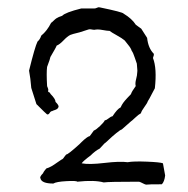

<svg xmlns="http://www.w3.org/2000/svg" viewBox="-20 -495 511 522"><path d="M264 -105 251 -91Q239 -85 226 -72Q223 -70 218 -66Q213 -62 209 -58.5Q205 -55 202 -51Q222 -47 264 -52Q306 -57 327 -54Q343 -57 379.5 -55.5Q416 -54 423 -51L429 -18Q427 -1 420 6Q383 6 377 7Q373 6 367.5 3Q362 0 358 -1Q274 -1 262 1Q237 -6 190 -1Q188 -4 160.5 -2.5Q133 -1 125 4Q93 4 90 -10Q87 -14 97 -24Q98 -27 101.5 -31.5Q105 -36 106 -37Q113 -39 120 -43Q127 -47 134.5 -52.5Q142 -58 147 -61Q150 -62 152 -64.5Q154 -67 156 -70Q158 -73 160 -75Q164 -74 196 -103Q198 -105 202 -109Q206 -113 209 -115.5Q212 -118 216 -121Q220 -124 224 -125Q226 -128 230 -133Q234 -138 235 -140Q241 -142 252 -152.5Q263 -163 265 -168Q269 -168 275 -173Q281 -178 286 -179Q299 -199 308 -203Q311 -210 315 -215.5Q319 -221 326 -228.5Q333 -236 336 -239Q338 -246 349 -261Q347 -268 350 -279.5Q353 -291 353 -297Q354 -302 353 -309.5Q352 -317 352 -322Q351 -324 346.5 -338Q342 -352 338 -357Q336 -364 328.5 -373Q321 -382 319 -385Q312 -391 297.5 -399Q283 -407 278 -411Q272 -411 258.5 -413.5Q245 -416 237 -414Q233 -414 228.5 -415Q224 -416 221 -415Q217 -414 196 -407Q175 -402 171 -400Q163 -396 152.5 -385Q142 -374 134 -371Q133 -367 117 -340Q117 -337 108 -313Q106 -297 108 -262Q108 -260 110 -256Q112 -252 111 -248Q110 -245 114 -244Q117 -242 117 -240Q131 -226 131 -218Q141 -208 139 -204Q138 -201 135.5 -199Q133 -197 128 -195.5Q123 -194 122 -193Q118 -193 115 -188Q112 -183 108 -184Q106 -185 79 -212Q77 -219 72 -234Q67 -249 65 -256Q63 -282 59 -303Q75 -368 82 -382Q89 -388 92 -398Q108 -411 119 -433Q121 -434 125.5 -438.5Q130 -443 133 -445Q139 -449 149 -452Q157 -461 201 -472H237Q240 -472 244 -474Q248 -476 251 -475Q314 -462 316 -458Q339 -444 349 -428Q352 -426 357 -422Q362 -418 364 -417Q366 -414 380 -392Q383 -364 398 -349Q399 -346 397.5 -342.5Q396 -339 396 -337Q407 -309 401 -255Q398 -250 392 -238Q386 -226 382 -220Q380 -214 372.5 -204Q365 -194 363 -187Q357 -184 347.5 -175Q338 -166 336 -165Q332 -161 323.5 -154Q315 -147 311 -143Q307 -142 296 -133Q285 -124 275 -114.5Q265 -105 264 -105Z"/></svg>

Font: FuturaRenner Light
Style: Regular
Weight: 300
Designer: BSozoo
Foundry: BSozoo
Version: Version 1.001;PS 001.001;hotconv 1.0.70;makeotf.lib2.5.58329